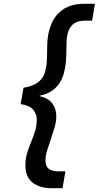

<svg xmlns="http://www.w3.org/2000/svg" viewBox="-20 -831 521 1013"><path d="M252 162Q189 162 151.5 132Q114 102 114 42Q114 7 123 -23Q132 -53 144 -81.5Q156 -110 165 -139Q174 -168 174 -201Q174 -229 155.5 -251.5Q137 -274 89 -282L104 -368Q153 -376 179 -395.5Q205 -415 215 -443.5Q225 -472 227 -508.5Q229 -545 229 -585Q229 -649 249 -700Q269 -751 312.5 -781Q356 -811 424 -811H481L466 -722H428Q391 -722 370.5 -707Q350 -692 341.5 -668Q333 -644 331.5 -615.5Q330 -587 330 -561Q330 -533 327.5 -504Q325 -475 317.5 -446.5Q310 -418 294.5 -393.5Q279 -369 253.5 -351.5Q228 -334 189 -326V-324Q236 -313 256.5 -284.5Q277 -256 277 -217Q277 -189 268 -158.5Q259 -128 248.5 -97.5Q238 -67 229 -38.5Q220 -10 220 15Q220 47 238 60Q256 73 287 73H325L310 162Z"/></svg>

Font: Rethink Sans Medium
Style: Italic
Weight: 500
Italic angle: -10°
Designer: The Rethink Sans project authors (Hans Thiessen). DM Sans designed by Colophon Foundry.
Foundry: Rethink Communications LLC
Version: Version 1.001